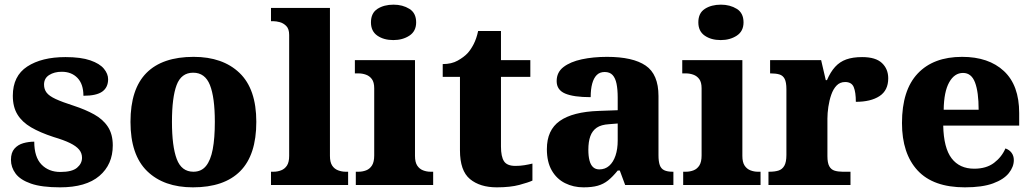

<svg xmlns="http://www.w3.org/2000/svg" viewBox="-20 -794 4433 824"><path d="M238 10Q159 10 113 -6Q67 -22 47 -49Q27 -76 27 -108Q27 -139 42 -156Q57 -173 80 -179.5Q103 -186 127 -186Q127 -120 158 -88Q189 -56 239 -56Q289 -56 310.5 -74Q332 -92 332 -117Q332 -137 319.5 -152Q307 -167 280.5 -180Q254 -193 210 -206Q152 -225 113.5 -247.5Q75 -270 55 -302.5Q35 -335 35 -383Q35 -468 97 -508.5Q159 -549 261 -549Q327 -549 367.5 -535Q408 -521 426 -499Q444 -477 444 -454Q444 -419 419 -401Q394 -383 338 -383Q338 -433 312.5 -459.5Q287 -486 245 -486Q213 -486 191 -472Q169 -458 169 -431Q169 -411 180 -396.5Q191 -382 219 -369Q247 -356 297 -340Q346 -324 384 -303Q422 -282 443 -250Q464 -218 464 -170Q464 -88 406.5 -39Q349 10 238 10Z M808 10Q683 10 611.5 -59.5Q540 -129 540 -271Q540 -412 608.5 -481Q677 -550 811 -550Q936 -550 1008 -481Q1080 -412 1080 -271Q1080 -129 1011 -59.5Q942 10 808 10ZM810 -57Q844 -57 864 -81.5Q884 -106 893 -153.5Q902 -201 902 -271Q902 -376 881 -429Q860 -482 809 -482Q758 -482 738 -429Q718 -376 718 -271Q718 -166 738.5 -111.5Q759 -57 810 -57Z M1143 0V-57H1154Q1171 -57 1186.5 -63Q1202 -69 1211.5 -83.5Q1221 -98 1221 -125V-644Q1221 -670 1208.5 -682.5Q1196 -695 1180.5 -699Q1165 -703 1154 -703H1143V-760H1396V-125Q1396 -98 1405.5 -83.5Q1415 -69 1431 -63Q1447 -57 1463 -57H1474V0Z M1507 0V-57H1519Q1536 -57 1551.5 -63Q1567 -69 1576.5 -84Q1586 -99 1586 -127V-415Q1586 -441 1576 -454.5Q1566 -468 1550.5 -473.5Q1535 -479 1519 -479H1503V-536H1761V-125Q1761 -98 1770.5 -83.5Q1780 -69 1795.5 -63Q1811 -57 1827 -57H1839V0ZM1668 -622Q1627 -622 1599.5 -641Q1572 -660 1572 -698Q1572 -738 1600 -756Q1628 -774 1669 -774Q1708 -774 1737 -756Q1766 -738 1766 -698Q1766 -660 1737 -641Q1708 -622 1668 -622Z M2112 10Q2040 10 1997 -25.5Q1954 -61 1954 -149V-464H1880V-519Q1918 -519 1944.5 -534Q1971 -549 1986 -565Q2000 -580 2012.5 -604Q2025 -628 2032 -661H2130V-536H2256V-464H2130V-165Q2130 -122 2143 -102Q2156 -82 2192 -82Q2212 -82 2230.5 -85Q2249 -88 2265 -92V-19Q2248 -11 2209 -0.5Q2170 10 2112 10Z M2484 10Q2441 10 2405 -8Q2369 -26 2348 -62.5Q2327 -99 2327 -154Q2327 -236 2382.5 -275Q2438 -314 2549 -318L2631 -321V-375Q2631 -410 2626 -434.5Q2621 -459 2609 -472Q2597 -485 2575 -485Q2554 -485 2541 -472Q2528 -459 2521.5 -435Q2515 -411 2515 -377Q2442 -377 2405.5 -392.5Q2369 -408 2369 -446Q2369 -484 2398.5 -506.5Q2428 -529 2477 -539.5Q2526 -550 2585 -550Q2696 -550 2751 -512.5Q2806 -475 2806 -382V-128Q2806 -101 2811.5 -85.5Q2817 -70 2830.5 -63.5Q2844 -57 2866 -57H2870V0H2663L2640 -62H2631Q2609 -35 2589.5 -19.5Q2570 -4 2545.5 3Q2521 10 2484 10ZM2552 -67Q2577 -67 2594.5 -82.5Q2612 -98 2621.5 -126Q2631 -154 2631 -191V-264L2594 -261Q2560 -259 2541 -246Q2522 -233 2513.5 -209.5Q2505 -186 2505 -151Q2505 -124 2510 -105Q2515 -86 2525.5 -76.5Q2536 -67 2552 -67Z M2912 0V-57H2924Q2941 -57 2956.5 -63Q2972 -69 2981.5 -84Q2991 -99 2991 -127V-415Q2991 -441 2981 -454.5Q2971 -468 2955.5 -473.5Q2940 -479 2924 -479H2908V-536H3166V-125Q3166 -98 3175.5 -83.5Q3185 -69 3200.5 -63Q3216 -57 3232 -57H3244V0ZM3073 -622Q3032 -622 3004.5 -641Q2977 -660 2977 -698Q2977 -738 3005 -756Q3033 -774 3074 -774Q3113 -774 3142 -756Q3171 -738 3171 -698Q3171 -660 3142 -641Q3113 -622 3073 -622Z M3278 0V-57H3282Q3305 -57 3321 -62Q3337 -67 3346 -82.5Q3355 -98 3355 -129V-411Q3355 -441 3347.5 -455.5Q3340 -470 3325 -474.5Q3310 -479 3288 -479H3285V-536H3504L3524 -450H3529Q3544 -485 3564 -507Q3584 -529 3612 -539Q3640 -549 3680 -549Q3738 -549 3765 -523.5Q3792 -498 3792 -458Q3792 -406 3754.5 -381.5Q3717 -357 3653 -357Q3653 -398 3644 -420Q3635 -442 3607 -442Q3585 -442 3570.5 -427Q3556 -412 3547.5 -387.5Q3539 -363 3535 -335.5Q3531 -308 3531 -285V-124Q3531 -95 3539 -80.5Q3547 -66 3562 -61.5Q3577 -57 3596 -57H3630V0Z M4121 10Q3985 10 3918 -62.5Q3851 -135 3851 -266Q3851 -407 3918.5 -478.5Q3986 -550 4109 -550Q4223 -550 4288.5 -489Q4354 -428 4354 -309V-255H4028Q4030 -159 4064 -114.5Q4098 -70 4161 -70Q4213 -70 4246 -95Q4279 -120 4295 -157Q4312 -151 4321.5 -138Q4331 -125 4331 -107Q4331 -78 4309.5 -51Q4288 -24 4242 -7Q4196 10 4121 10ZM4180 -323Q4180 -399 4164.5 -440Q4149 -481 4113 -481Q4076 -481 4053.5 -440.5Q4031 -400 4030 -323Z"/></svg>

Font: Noto Serif Kannada ExtraBold
Style: Regular
Weight: 800
Version: Version 2.003